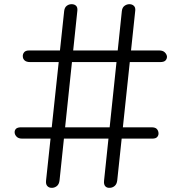

<svg xmlns="http://www.w3.org/2000/svg" viewBox="-20 -897 830 917"><path d="M225.5 0Q214 0 206 -8.5Q198 -17 200 -35L286.5 -844.5Q288.5 -861.5 298.8 -869.2Q309 -877 322 -877Q335.5 -877 343.2 -869.5Q351 -862 349.5 -846.5L264.5 -36.5Q262.5 -16.5 250.8 -7.8Q239 1 225.5 0ZM504 0Q490.5 1 482.8 -7.5Q475 -16 477 -34.5L562 -844.5Q564 -861.5 574.8 -869.2Q585.5 -877 598 -877Q611 -877 619.2 -869.2Q627.5 -861.5 626 -846.5L540 -36Q538 -17.5 527.5 -8.8Q517 0 504 0ZM85.5 -235Q68.5 -235 59.8 -243.8Q51 -252.5 50 -263Q49 -274 56 -281.5Q63 -289 81.5 -289H703Q721.5 -289 728.8 -281.2Q736 -273.5 737 -262Q738 -251.5 731.2 -243.2Q724.5 -235 708 -235ZM124.5 -600.5Q106 -600.5 97.5 -608.5Q89 -616.5 89 -627.5Q88 -638 95 -647Q102 -656 119 -656H740.5Q758 -656 767.2 -646.8Q776.5 -637.5 777.5 -626.5Q777.5 -615.5 770.2 -608Q763 -600.5 744.5 -600.5Z"/></svg>

Font: Edu SA Hand Cursive
Style: Regular
Weight: 400
Designer: Tina and Corey Anderson, Eben Sorkin, Mirko Velimirovic
Foundry: Google for Education
Version: Version 2.000